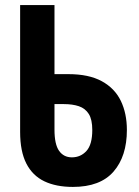

<svg xmlns="http://www.w3.org/2000/svg" viewBox="-20 -734 555 764"><path d="M270 9.8Q203.1 9.8 156.2 -12.7Q109.4 -35.2 84.7 -83.5Q60.1 -131.8 60.1 -209V-713.9H196.8V-439H252Q333.5 -439 385 -410.9Q436.5 -382.8 460.7 -332.8Q484.9 -282.7 484.9 -216.8Q484.9 -112.3 431.9 -51.3Q378.9 9.8 270 9.8ZM266.1 -107.9Q300.8 -107.9 324 -133.3Q347.2 -158.7 347.2 -216.8Q347.2 -258.3 333.3 -280.5Q319.3 -302.7 293.9 -311.3Q268.6 -319.8 233.9 -319.8H196.8V-217.8Q196.8 -159.7 215.1 -133.8Q233.4 -107.9 266.1 -107.9Z"/></svg>

Font: Open Sans Condensed
Style: Regular
Weight: 400
Width: 3
Designer: Monotype Design Team
Foundry: Monotype Imaging Inc.
Version: Version 3.000